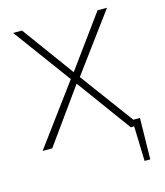

<svg xmlns="http://www.w3.org/2000/svg" viewBox="-124 -751 891 1039"><g transform="rotate(-15 321.5 -231.5)"><path d="M555 -36H592L588 195H556L550 0H531L309 -304L91 0H37L285 -336L48 -658H98L310 -368L521 -658H574L335 -334Z"/></g></svg>

Font: EauTestSC Light
Style: Regular
Weight: 300
Designer: Christian Thalmann (Catharsis Fonts)
Version: Version 0.001;PS 000.001;hotconv 1.0.88;makeotf.lib2.5.64775